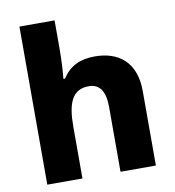

<svg xmlns="http://www.w3.org/2000/svg" viewBox="-84 -835 827 909"><g transform="rotate(-10 329.5 -380.0)"><path d="M239 -628V-760H70V0H239V-250C239 -363 265 -425 344 -425C397 -425 422 -386 422 -311V0H592V-358C592 -499 509 -559 396 -559C329 -559 276 -537 240 -480H232C235 -507 239 -558 239 -628Z"/></g></svg>

Font: Noto Sans Lao UI ExtBd
Style: Regular
Weight: 800
Designer: Monotype Design Team
Foundry: Monotype Imaging Inc.
Version: Version 2.000